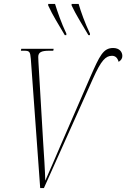

<svg xmlns="http://www.w3.org/2000/svg" viewBox="-20 -964 647 984"><path d="M312 -784H320V-792C295 -844 274 -905 262 -944H227V-936C251 -883 279 -841 312 -784ZM433 -784H441V-792C416 -844 394 -905 383 -944H347V-936C372 -883 400 -841 433 -784ZM138 -662 186 0H205L456 -560C499 -656 522 -678 554 -678C570 -678 582 -669 588 -647C601 -655 607 -665 607 -677C607 -698 592 -718 560 -718C509 -718 491 -679 443 -570L294 -227C267 -164 230 -78 212 -38C211 -86 205 -178 201 -238L177 -646C176 -660 176 -666 176 -672C176 -696 192 -704 232 -704H253L255 -714H89L87 -704H104C131 -704 135 -699 138 -662Z"/></svg>

Font: Noto Serif Display ExtraCondensed ExtraLight
Style: Italic
Weight: 200
Width: 2
Italic angle: -12°
Designer: Monotype Design Team
Foundry: Monotype Imaging Inc.
Version: Version 2.009